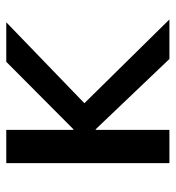

<svg xmlns="http://www.w3.org/2000/svg" viewBox="6 -566 560 612"><g transform="rotate(-90 286.0 -260.0)"><path d="M180 -306 395 -520H521L263 -271L530 0H404L180 -235H178V0H72V-520H178V-306Z"/></g></svg>

Font: M PLUS 1p Medium
Style: Regular
Weight: 500
Version: Version 1.062